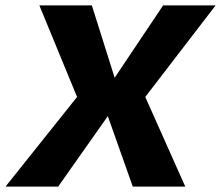

<svg xmlns="http://www.w3.org/2000/svg" viewBox="-62 -695 822 715"><path d="M-41.5 0H154.5L339.5 -262.5L432.5 0H628L479 -334L741 -675H545.5L365 -405.5L280 -675H84.5L225 -334Z"/></svg>

Font: Anybody UltraCondensed Thin
Style: Bold Italic
Weight: 700
Italic angle: -10°
Version: Version 1.111